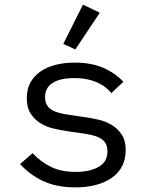

<svg xmlns="http://www.w3.org/2000/svg" viewBox="-20 -799 640 831"><path d="M306 -585 254 -609 339 -779 412 -744ZM306 12Q225 12 166.5 -15.5Q108 -43 67 -89L121 -136Q158 -97 202 -76Q246 -55 308 -55Q368 -55 406.5 -76.5Q445 -98 445 -144Q445 -164 437.5 -177.5Q430 -191 417 -199Q404 -207 388 -211.5Q372 -216 354 -219L273 -231Q246 -235 214.5 -242Q183 -249 157 -264.5Q131 -280 113.5 -306Q96 -332 96 -374Q96 -413 111.5 -441.5Q127 -470 155 -489.5Q183 -509 221 -518.5Q259 -528 304 -528Q374 -528 425.5 -506Q477 -484 514 -445L462 -396Q453 -407 439.5 -418.5Q426 -430 406.5 -439.5Q387 -449 361 -455Q335 -461 301 -461Q240 -461 207.5 -440Q175 -419 175 -379Q175 -359 182.5 -345.5Q190 -332 203 -324Q216 -316 232.5 -311.5Q249 -307 266 -304L347 -292Q375 -288 406 -281Q437 -274 463 -258.5Q489 -243 506.5 -217Q524 -191 524 -149Q524 -72 464.5 -30Q405 12 306 12Z"/></svg>

Font: PlemolJP35 Console
Style: Regular
Weight: 400
Version: v2.0.3; ttfautohint (v1.8.4.7-5d5b-dirty) -l 6 -r 45 -G 200 